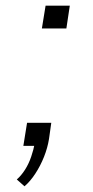

<svg xmlns="http://www.w3.org/2000/svg" viewBox="-20 -512 326 674"><path d="M66 142 39 118Q55 104 68 83.5Q81 63 89.5 38Q98 13 102 -9L106 0H62L75 -81H160L152 -24Q147 7 134.5 38.5Q122 70 104 97.5Q86 125 66 142ZM127 -412 140 -492H225L213 -412Z"/></svg>

Font: Nunito Sans 7pt Expanded ExtraLight
Style: Italic
Weight: 250
Width: 7
Italic angle: -9°
Designer: Vernon Adams
Foundry: Vernon Adams
Version: Version 3.101;gftools[0.9.27]